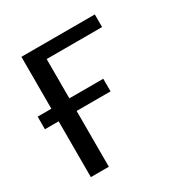

<svg xmlns="http://www.w3.org/2000/svg" viewBox="-152 -773 864 897"><g transform="rotate(-30 280.0 -324.5)"><path d="M181 -581V-369H364V-301H181V0H84V-301H10V-369H84V-649H480V-581Z"/></g></svg>

Font: Play
Style: Regular
Weight: 400
Designer: Jonas Hecksher (Cyrillic expansion: Cyreal)
Foundry: Jonas Hecksher, Playtype, e-types AS
Version: Version 2.101; ttfautohint (v1.5.65-e2d9)